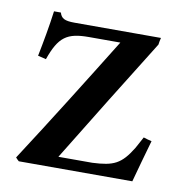

<svg xmlns="http://www.w3.org/2000/svg" viewBox="-60 -521 556 578"><g transform="rotate(10 218.0 -231.5)"><path d="M392 -136 373 -101C340 -47 317 -37 253 -34H149C229 -165 307 -291 387 -419C388 -426 389 -433 391 -440H127C96 -440 86 -446 81 -463H60C54 -417 45 -368 36 -323L61 -317C86 -388 110 -405 177 -405H273C190 -271 109 -141 24 -10C27 -6 31 -3 34 0H381C392 -42 404 -82 417 -129C408 -131 401 -133 392 -136Z"/></g></svg>

Font: Sibila
Style: Regular
Weight: 400
Designer: Stefan Peev
Foundry: Context Ltd
Version: Version 1.000